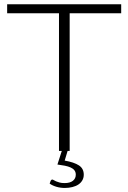

<svg xmlns="http://www.w3.org/2000/svg" viewBox="-20 -728 619 926"><path d="M232.5 138Q235 138 239.2 140.8Q243.5 143.5 250.2 146.5Q257 149.5 267 152.2Q277 155 291.5 155Q317.5 155 331.5 144Q345.5 133 345.5 114.5Q345.5 102 339 93.5Q332.5 85 320.8 79.8Q309 74.5 292.8 71.2Q276.5 68 257 65.5L278 0H264.5V-664H14.5V-707.5H564.5V-664H316V0H306L292 46.5Q337.5 54.5 360.8 69.8Q384 85 384 114.5Q384 129.5 377.2 141.5Q370.5 153.5 358.2 161.8Q346 170 329 174.2Q312 178.5 292 178.5Q271.5 178.5 252 172.8Q232.5 167 219.5 157.5L224.5 143.5Q227.5 138 232.5 138Z"/></svg>

Font: Lato Light
Style: Regular
Weight: 300
Designer: Lukasz Dziedzic
Foundry: tyPoland Lukasz Dziedzic
Version: Version 2.007; 2014-02-27